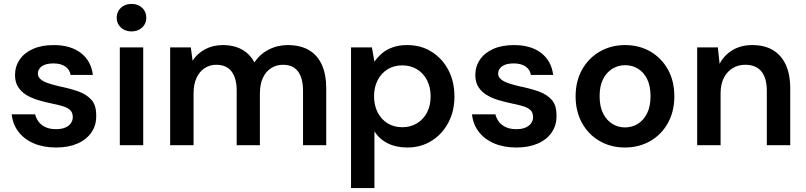

<svg xmlns="http://www.w3.org/2000/svg" viewBox="-20 -744 4129 984"><path d="M268 12Q202 12 152.5 -9.5Q103 -31 74 -69.5Q45 -108 40 -158H160Q165 -137 178.5 -119.5Q192 -102 214 -92Q236 -82 267 -82Q296 -82 315 -90.5Q334 -99 343.5 -113Q353 -127 353 -143Q353 -167 340 -179.5Q327 -192 302.5 -199.5Q278 -207 243 -214Q209 -221 175.5 -231Q142 -241 115.5 -257Q89 -273 73 -298Q57 -323 57 -359Q57 -403 80.5 -438Q104 -473 148.5 -493Q193 -513 255 -513Q342 -513 394.5 -472.5Q447 -432 456 -360H342Q337 -388 314 -403.5Q291 -419 254 -419Q215 -419 194.5 -404.5Q174 -390 174 -366Q174 -351 187 -339Q200 -327 224 -318.5Q248 -310 282 -302Q337 -291 380 -276Q423 -261 448.5 -232.5Q474 -204 473 -150Q474 -103 449 -66Q424 -29 377.5 -8.5Q331 12 268 12Z M594 0V-501H714V0ZM654 -583Q621 -583 599.5 -603Q578 -623 578 -653Q578 -684 599.5 -704Q621 -724 654 -724Q687 -724 708.5 -704Q730 -684 730 -653Q730 -623 708.5 -603Q687 -583 654 -583Z M852 0V-501H958L967 -433Q991 -470 1031 -491.5Q1071 -513 1122 -513Q1160 -513 1190.5 -503Q1221 -493 1244.5 -473.5Q1268 -454 1284 -424Q1311 -466 1356.5 -489.5Q1402 -513 1455 -513Q1518 -513 1562 -488Q1606 -463 1629 -413Q1652 -363 1652 -290V0H1533V-279Q1533 -343 1507.5 -377.5Q1482 -412 1430 -412Q1396 -412 1369 -394.5Q1342 -377 1327 -344.5Q1312 -312 1312 -264V0H1193V-279Q1193 -343 1167 -377.5Q1141 -412 1088 -412Q1055 -412 1028.5 -394.5Q1002 -377 987 -344.5Q972 -312 972 -264V0Z M1779 220V-501H1886L1899 -428Q1915 -451 1937.5 -470.5Q1960 -490 1992.5 -501.5Q2025 -513 2067 -513Q2138 -513 2192.5 -478.5Q2247 -444 2278 -385Q2309 -326 2309 -249Q2309 -174 2277.5 -115Q2246 -56 2191.5 -22Q2137 12 2067 12Q2010 12 1967 -9.5Q1924 -31 1899 -71V220ZM2042 -92Q2084 -92 2117 -112Q2150 -132 2168.5 -167.5Q2187 -203 2187 -250Q2187 -297 2168.5 -333Q2150 -369 2117 -389Q2084 -409 2042 -409Q1999 -409 1966.5 -389Q1934 -369 1915.5 -333Q1897 -297 1897 -251Q1897 -204 1915.5 -168Q1934 -132 1966.5 -112Q1999 -92 2042 -92Z M2627 12Q2561 12 2511.5 -9.5Q2462 -31 2433 -69.5Q2404 -108 2399 -158H2519Q2524 -137 2537.5 -119.5Q2551 -102 2573 -92Q2595 -82 2626 -82Q2655 -82 2674 -90.5Q2693 -99 2702.5 -113Q2712 -127 2712 -143Q2712 -167 2699 -179.5Q2686 -192 2661.5 -199.5Q2637 -207 2602 -214Q2568 -221 2534.5 -231Q2501 -241 2474.5 -257Q2448 -273 2432 -298Q2416 -323 2416 -359Q2416 -403 2439.5 -438Q2463 -473 2507.5 -493Q2552 -513 2614 -513Q2701 -513 2753.5 -472.5Q2806 -432 2815 -360H2701Q2696 -388 2673 -403.5Q2650 -419 2613 -419Q2574 -419 2553.5 -404.5Q2533 -390 2533 -366Q2533 -351 2546 -339Q2559 -327 2583 -318.5Q2607 -310 2641 -302Q2696 -291 2739 -276Q2782 -261 2807.5 -232.5Q2833 -204 2832 -150Q2833 -103 2808 -66Q2783 -29 2736.5 -8.5Q2690 12 2627 12Z M3182 12Q3111 12 3053.5 -21Q2996 -54 2963 -113.5Q2930 -173 2930 -250Q2930 -329 2963.5 -388Q2997 -447 3054.5 -480Q3112 -513 3183 -513Q3256 -513 3313 -480Q3370 -447 3403 -388Q3436 -329 3436 -250Q3436 -173 3403 -113.5Q3370 -54 3312.5 -21Q3255 12 3182 12ZM3183 -91Q3219 -91 3248.5 -109Q3278 -127 3296 -162.5Q3314 -198 3314 -251Q3314 -304 3296.5 -339Q3279 -374 3249.5 -392Q3220 -410 3184 -410Q3149 -410 3119 -392Q3089 -374 3071 -339Q3053 -304 3053 -251Q3053 -198 3071 -162.5Q3089 -127 3118.5 -109Q3148 -91 3183 -91Z M3553 0V-501H3659L3668 -417Q3691 -461 3734 -487Q3777 -513 3836 -513Q3897 -513 3940 -488Q3983 -463 4006.5 -413.5Q4030 -364 4030 -290V0H3910V-279Q3910 -343 3882.5 -377.5Q3855 -412 3799 -412Q3763 -412 3734.5 -394.5Q3706 -377 3689.5 -344.5Q3673 -312 3673 -265V0Z"/></svg>

Font: DM Sans 17pt SemiBold
Style: Regular
Weight: 600
Version: Version 4.004;gftools[0.9.30]